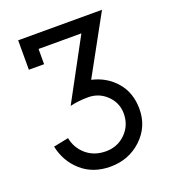

<svg xmlns="http://www.w3.org/2000/svg" viewBox="-126 -764 772 868"><g transform="rotate(-20 259.5 -330.0)"><path d="M262.7 -63Q318.8 -63 357.4 -101.3Q396 -139.6 396 -196.3Q396 -247.6 358.9 -283.9Q321.8 -320.3 269 -320.3Q223.1 -320.3 182.1 -310.5L339.8 -602.1H133.8V-528.8H60.5V-670.4H463.9L309.6 -389.6Q380.4 -373.5 425 -321.5Q469.7 -269.5 469.7 -191.4Q469.7 -106 408.2 -48.3Q346.7 9.3 258.3 9.3Q175.3 9.3 119.9 -39.3Q64.5 -87.9 48.8 -163.1L121.1 -177.7Q130.9 -127.4 168.9 -95.2Q207 -63 262.7 -63Z"/></g></svg>

Font: Eligible
Style: Regular
Weight: 500
Version: Version 1.1